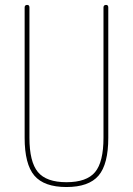

<svg xmlns="http://www.w3.org/2000/svg" viewBox="-20 -750 540 780"><path d="M80.1 -190.4V-719.7Q80.1 -729.5 89.8 -730Q99.6 -730.5 99.6 -719.7V-190.4Q99.6 -92.8 133.8 -51.3Q168 -9.8 250 -9.8Q332 -9.8 366.2 -50.8Q400.4 -91.8 400.4 -190.4V-719.7Q400.4 -729.5 410.2 -730Q419.9 -730.5 419.9 -719.7V-190.4Q419.9 -83 380.4 -36.6Q340.8 9.8 250 9.8Q159.2 9.8 119.6 -36.6Q80.1 -83 80.1 -190.4Z"/></svg>

Font: Rounded-X Mgen+ 1m thin
Style: Regular
Weight: 100
Designer: [Source Han Sans]
Ryoko NISHIZUKA  (kana & ideographs); Paul D. Hunt (Latin, Greek & Cyrillic); Wenlong ZHANG  (bopomofo
Version: Version 1.059.20150602